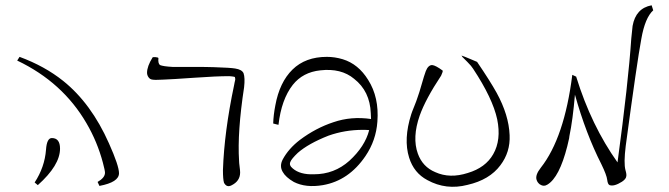

<svg xmlns="http://www.w3.org/2000/svg" viewBox="-20 -947 2530 726"><path d="M54 -732Q149 -697 219 -641Q325 -556 392 -405Q430 -320 430 -292Q430 -258 356 -244L349 -259Q377 -275 377 -294Q377 -302 369 -332Q348 -411 307 -481Q217 -636 45 -718ZM176 -425Q207 -425 207 -385Q207 -322 123 -247L111 -257Q149 -315 154 -381Q157 -425 176 -425Z M557 -730Q558 -731 562 -731Q566 -731 568 -731Q579 -730 579 -727Q577 -707 585 -701Q597 -696 632 -694Q658 -694 710.5 -694Q763 -694 789 -693Q852 -691 869 -688Q895 -684 901 -670Q907 -653 903 -617Q877 -447 884 -339Q884 -332 886 -317Q888 -302 888 -295Q888 -262 855 -246Q837 -237 827 -256Q823 -269 823 -304Q828 -449 865 -624Q865 -627 867 -634.5Q869 -642 869.5 -645.5Q870 -649 868 -656Q865 -657 861.5 -657.5Q858 -658 853 -658.5Q848 -659 846 -659Q799 -659 714 -653Q629 -647 599 -646Q594 -646 585.5 -645.5Q577 -645 569.5 -645Q562 -645 556 -646Q547 -647 541.5 -655Q536 -663 536 -672Q536 -696 557 -730Z M1216 -732Q1246 -732 1276 -723Q1335 -705 1372 -645Q1414 -579 1407 -487Q1402 -416 1362 -357Q1299 -264 1201 -247Q1136 -236 1091 -259Q1060 -277 1049 -297Q1036 -319 1049 -344Q1071 -385 1114 -418Q1174 -463 1241 -485Q1308 -508 1383 -497Q1383 -500 1382.5 -508Q1382 -516 1382 -519Q1379 -602 1319 -649Q1270 -690 1191 -681Q1125 -674 1087 -626Q1044 -571 1033 -475Q1029 -476 1022.5 -477.5Q1016 -479 1013 -480Q1014 -512 1021 -548Q1037 -636 1086 -684Q1135 -732 1216 -732ZM1352 -456Q1284 -456 1222 -434Q1146 -404 1106 -369Q1082 -346 1078 -335Q1072 -322 1087 -310Q1115 -286 1167 -288Q1244 -288 1301 -339Q1360 -393 1376 -455Q1368 -456 1352 -456Z M1729 -731Q1729 -732 1727 -734Q1725 -736 1725 -737Q1737 -733 1758 -724Q1779 -715 1784 -713Q1833 -641 1858 -596Q1904 -512 1907 -436Q1910 -372 1872 -322Q1831 -267 1748 -248Q1667 -227 1596 -266Q1545 -293 1527 -351Q1505 -421 1535 -515Q1537 -522 1546 -544Q1555 -566 1559 -579Q1565 -595 1574.5 -628.5Q1584 -662 1590 -678Q1599 -701 1614 -701Q1627 -700 1654 -680Q1655 -676 1648 -661Q1589 -572 1567 -510Q1538 -427 1560 -366Q1578 -316 1626 -296Q1681 -271 1749 -293Q1816 -313 1845 -364Q1876 -418 1860 -496Q1843 -575 1769 -687Q1763 -697 1747.5 -712.5Q1732 -728 1729 -731Z M2444 -927 2450 -908Q2419 -880 2405 -800Q2389 -715 2346 -395Q2338 -330 2345 -304Q2350 -287 2348 -280Q2347 -270 2332 -260Q2302 -241 2285 -247Q2278 -250 2276 -267Q2274 -285 2254 -326Q2195 -442 2154 -589Q2146 -494 2133 -432L2132 -424L2125 -394Q2095 -276 2050 -249Q2036 -240 2021 -250Q2012 -257 2009 -267Q2003 -285 2025 -313Q2114 -426 2144 -664L2159 -657V-656Q2216 -472 2315 -333Q2356 -636 2367 -801Q2371 -842 2372 -849Q2384 -916 2444 -927ZM2030 -349V-348ZM2030 -347 2029 -346V-347ZM2029 -346V-345Q2029 -344 2028.5 -344Q2028 -344 2028 -343Q2028 -344 2028.5 -344Q2029 -344 2029 -345ZM2028 -343V-341V-342ZM2028 -341V-339V-340ZM2027 -337V-336Z"/></svg>

Font: Miso
Style: Regular
Weight: 400
Version: Version 1.1